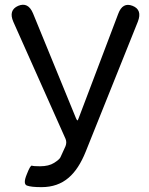

<svg xmlns="http://www.w3.org/2000/svg" viewBox="-20 -758 614 791"><path d="M151 13Q108 13 91 6.5Q74 0 90 -39Q105 -78 111.5 -75.5Q118 -73 145 -73Q181 -73 203 -87Q225 -101 229 -110Q240 -133 250 -156Q256 -172 250 -186L35 -668Q14 -716 55 -734Q96 -751 116 -703L293 -271Q297 -262 299 -262Q301 -262 304 -271L467 -701Q485 -750 526 -734Q567 -718 548 -669L333 -133Q304 -61 263 -26Q218 13 151 13Z"/></svg>

Font: Resource Han Rounded KR
Style: Regular
Weight: 400
Designer: Cyano Hao (round all glyphs); Ryoko NISHIZUKA 西塚涼子 (kana, bopomofo & ideographs); Paul D. Hunt (Latin, Greek & Cyrillic)
Foundry: Cyano Hao
Version: 0.990